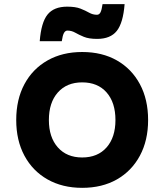

<svg xmlns="http://www.w3.org/2000/svg" viewBox="-20 -884 790 923"><path d="M375 19Q280 19 208.5 -21.5Q137 -62 97.5 -135.5Q58 -209 58 -307Q58 -406 97.5 -479.5Q137 -553 208.5 -593.5Q280 -634 375 -634Q471 -634 542 -593.5Q613 -553 652.5 -479.5Q692 -406 692 -307Q692 -209 652.5 -135.5Q613 -62 542 -21.5Q471 19 375 19ZM375 -127Q450 -127 492.5 -175.5Q535 -224 535 -307Q535 -391 492.5 -439.5Q450 -488 375 -488Q301 -488 258 -439.5Q215 -391 215 -307Q215 -224 258 -175.5Q301 -127 375 -127ZM171 -686Q178 -776 208.5 -814Q239 -852 303 -852Q343 -852 367 -842.5Q391 -833 408.5 -823Q426 -813 446 -813Q457 -813 463 -824.5Q469 -836 473 -864H579Q572 -774 541.5 -735.5Q511 -697 447 -697Q407 -697 383 -707Q359 -717 341.5 -727Q324 -737 304 -737Q294 -737 287.5 -725.5Q281 -714 277 -686Z"/></svg>

Font: Martian Mono SemiExpanded
Style: Bold
Weight: 700
Width: 6
Designer: Roman Shamin
Foundry: Evil Martians
Version: Version 1.000